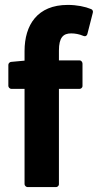

<svg xmlns="http://www.w3.org/2000/svg" viewBox="-20 -750 399 782"><path d="M358 -698C360 -704 357 -711 351 -713C327 -723 293 -730 256 -730C132 -730 80 -648 80 -542V-503L26 -498C20 -498 14 -492 14 -486V-400C14 -395 19 -388 27 -388H80V0C80 5 85 12 93 12H208C213 12 220 8 220 0V-388H304C309 -388 316 -392 316 -400V-491C316 -496 312 -504 304 -504H220V-544C220 -598 238 -614 270 -614C285 -614 303 -611 319 -604C331 -599 335 -608 336 -612Z"/></svg>

Font: Falling Sky
Style: Bd
Weight: 700
Designer: Paul D. Hunt
Foundry: Adobe Systems Incorporated
Version: Version 1.02